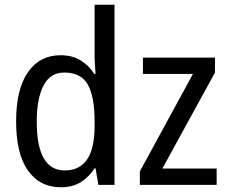

<svg xmlns="http://www.w3.org/2000/svg" viewBox="-20 -780 965 810"><path d="M894 -69H665L887 -474V-537H583V-468H794L570 -57V0H894ZM135 -267Q135 -364 163.5 -419Q192 -474 251 -474Q322 -474 350.5 -423Q379 -372 379 -270V-247Q379 -61 253 -61Q135 -61 135 -267ZM379 -70H383L395 0H463V-760H379V-544Q379 -529 380.5 -507Q382 -485 383 -468H378Q356 -503 320.5 -525Q285 -547 235 -547Q148 -547 98 -475.5Q48 -404 48 -268Q48 -131 98 -60.5Q148 10 236 10Q287 10 321.5 -12Q356 -34 379 -70Z"/></svg>

Font: Noto Sans UI SemiCondensed
Style: Regular
Weight: 400
Width: 4
Designer: Monotype Design Team
Foundry: Monotype Imaging Inc.
Version: 1.001